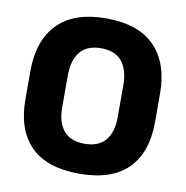

<svg xmlns="http://www.w3.org/2000/svg" viewBox="-76 -726 788 814"><g transform="rotate(10 317.5 -319.0)"><path d="M317.5 15.5Q178 15.5 108.2 -54.5Q38.5 -124.5 38.5 -256V-377.5Q38.5 -509.5 108.8 -581.2Q179 -653 317.5 -653Q456 -653 526.2 -581.2Q596.5 -509.5 596.5 -377.5V-256Q596.5 -124.5 526.5 -54.5Q456.5 15.5 317.5 15.5ZM317.5 -113.5Q378 -113.5 407.5 -149Q437 -184.5 437 -248.5V-385.5Q437 -452.5 407.5 -488.5Q378 -524.5 317.5 -524.5Q257 -524.5 227.5 -488.5Q198 -452.5 198 -385.5V-248.5Q198 -184.5 227.5 -149Q257 -113.5 317.5 -113.5Z"/></g></svg>

Font: Anek Bangla
Style: Bold
Weight: 700
Designer: Sulekha Rajkumar (Bangla), Yesha Goshar (Latin)
Foundry: Ek Type
Version: Version 1.003